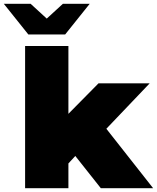

<svg xmlns="http://www.w3.org/2000/svg" viewBox="-81 -982 819 1002"><path d="M312 -168 276 -129V0H50V-742H276V-388L433 -547H700L474 -310L718 0H445ZM387 -962 259 -802H67L-61 -962H79L163 -885L247 -962Z"/></svg>

Font: Montserrat Alternates Black
Style: Regular
Weight: 900
Designer: Julieta Ulanovsky
Foundry: Julieta Ulanovsky
Version: Version 7.200